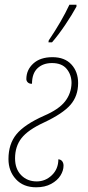

<svg xmlns="http://www.w3.org/2000/svg" viewBox="-20 -786 373 816"><path d="M16 -110Q16 -174 50 -215.5Q84 -257 167 -294Q230 -321 256.5 -355Q283 -389 284 -433Q284 -468 263.5 -493Q243 -518 201 -518Q163 -518 139.5 -496Q116 -474 116 -430H114Q104 -430 98 -436Q92 -442 92 -450Q92 -489 121.5 -516Q151 -543 203 -543Q255 -543 283.5 -512Q312 -481 312 -433Q312 -378 279.5 -340.5Q247 -303 166 -265Q99 -234 71.5 -199Q44 -164 44 -113Q44 -68 70 -41.5Q96 -15 136 -15Q173 -15 200.5 -41.5Q228 -68 228 -109Q239 -108 244.5 -100.5Q250 -93 250 -82Q250 -61 237 -40Q224 -19 197.5 -4.5Q171 10 134 10Q79 10 47.5 -24.5Q16 -59 16 -110ZM187 -614Q243 -697 275 -766H305V-758Q286 -723 257 -680Q228 -637 201 -606H186Z"/></svg>

Font: Noto Serif CondThin
Style: Italic
Weight: 250
Width: 3
Italic angle: -12°
Designer: Monotype Design Team
Foundry: Monotype Imaging Inc.
Version: Version 1.001